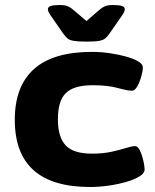

<svg xmlns="http://www.w3.org/2000/svg" viewBox="-20 -738 620 766"><path d="M339 8Q39 8 39 -260Q39 -394 115.5 -462.5Q192 -531 347 -531Q381 -531 416.5 -526Q452 -521 482.5 -512.5Q513 -504 531.5 -493Q550 -482 550 -469Q550 -457 544 -434.5Q538 -412 528 -394Q518 -376 507 -376Q489 -376 449.5 -387Q410 -398 350 -398Q275 -398 243 -367Q211 -336 211 -262Q211 -191 242 -158Q273 -125 347 -125Q391 -125 425 -132.5Q459 -140 482.5 -147.5Q506 -155 519 -155Q530 -155 538.5 -137Q547 -119 552 -96.5Q557 -74 557 -62Q557 -47 537 -34.5Q517 -22 484.5 -12.5Q452 -3 414 2.5Q376 8 339 8ZM430 -718Q456 -718 467 -714Q478 -710 478 -701Q478 -692 466 -675L416 -603Q408 -592 400 -585Q392 -578 375.5 -575Q359 -572 325 -572Q291 -572 274 -575Q257 -578 249 -585Q241 -592 233 -603L183 -675Q171 -692 171 -701Q171 -710 182 -714Q193 -718 219 -718Q240 -718 252.5 -712Q265 -706 278 -694L325 -654L371 -694Q384 -706 396.5 -712Q409 -718 430 -718Z"/></svg>

Font: Asap Expanded ExtraBold
Style: Regular
Weight: 800
Width: 7
Designer: Pablo Cosgaya
Foundry: Omnibus-Type
Version: Version 3.001; ttfautohint (v1.8.4.7-5d5b)